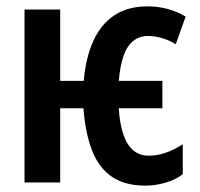

<svg xmlns="http://www.w3.org/2000/svg" viewBox="-20 -573 627 603"><path d="M436 10Q373 10 332 -17.5Q291 -45 269.5 -99.5Q248 -154 242 -233H169V0H57V-543H169V-319H243Q249 -390 272.5 -443Q296 -496 338.5 -524.5Q381 -553 443 -553Q476 -553 506 -545Q536 -537 563 -521L532 -434Q513 -446 490 -453Q467 -460 445 -460Q418 -460 398.5 -444.5Q379 -429 368 -397.5Q357 -366 353 -319H490V-233H353Q356 -184 367.5 -150.5Q379 -117 399 -100.5Q419 -84 447 -84Q474 -84 501 -93.5Q528 -103 554 -120V-26Q531 -8 499 1Q467 10 436 10Z"/></svg>

Font: Noto Sans Display ExtraCondensed SemiBold
Style: Regular
Weight: 600
Width: 2
Designer: Monotype Design Team
Foundry: Monotype Imaging Inc.
Version: Version 2.003